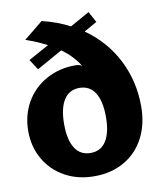

<svg xmlns="http://www.w3.org/2000/svg" viewBox="-85 -825 764 904"><g transform="rotate(-10 297.0 -373.0)"><path d="M294 10Q215 10 153.5 -24Q92 -58 57.5 -118Q23 -178 23 -252Q23 -329 58 -390Q93 -451 155 -485.5Q217 -520 293 -520Q318 -520 327 -511Q296 -562 242 -601L119 -532L87 -582L185 -636Q139 -660 84 -679L175 -753Q249 -735 307 -704L400 -756L428 -704L366 -669Q463 -601 515 -499Q567 -397 567 -277Q567 -191 533 -126Q499 -61 437 -25.5Q375 10 294 10ZM395 -256Q395 -332 369.5 -372Q344 -412 295 -412Q246 -412 220.5 -371.5Q195 -331 195 -256Q195 -181 220.5 -141Q246 -101 295 -101Q344 -101 369.5 -141Q395 -181 395 -256Z"/></g></svg>

Font: Morrison
Style: Bold
Weight: 700
Designer: Pablo Impallari, Rodrigo Fuenzalida (Modified by Dan O. Williams)
Version: Version 0.03;June 6, 2019;FontCreator 11.5.0.2425 64-bit; tt